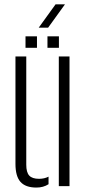

<svg xmlns="http://www.w3.org/2000/svg" viewBox="-20 -861 402 888"><path d="M51.5 -103V-600H101.5V-99Q101.5 -64 115.2 -49Q129 -34 160.5 -34Q185.5 -34 204.5 -44V-9Q180.5 6.5 148.5 6.5Q98.5 6.5 75 -19.5Q51.5 -45.5 51.5 -103ZM252 0V-600H301.5V0ZM199.5 -640V-693H252.5V-640ZM98 -640V-693H151V-640ZM159 -733 237 -841H280.5L202.5 -733Z"/></svg>

Font: Big Shoulders Stencil Text ExtraLight
Style: Regular
Weight: 250
Version: Version 2.001